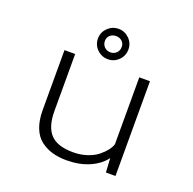

<svg xmlns="http://www.w3.org/2000/svg" viewBox="-124 -818 959 954"><g transform="rotate(20 355.0 -341.0)"><path d="M346 -532Q312.5 -532 288.5 -555.2Q264.5 -578.5 264.5 -612.5Q264.5 -645.5 288.5 -669Q312.5 -692.5 346 -692.5Q378 -692.5 401.8 -669Q425.5 -645.5 425.5 -612.5Q425.5 -579 402 -555.5Q378.5 -532 346 -532ZM346 -568.5Q364.5 -568.5 377.2 -581Q390 -593.5 390 -613.5Q390 -631 377.2 -642.8Q364.5 -654.5 346 -654.5Q327 -654.5 314 -643Q301 -631.5 301 -613.5Q301 -593.5 314 -581Q327 -568.5 346 -568.5ZM324 10Q282.5 10 249 0.5Q215.5 -9 187.2 -30.2Q159 -51.5 143.5 -90.5Q128 -129.5 128 -184V-501H184.5V-199.5Q184.5 -117 221 -77.8Q257.5 -38.5 342 -38.5Q380.5 -38.5 414.2 -49.8Q448 -61 469.5 -78.2Q491 -95.5 504.8 -113.2Q518.5 -131 523.5 -147V-501H580V0H529.5L525 -74.5Q496 -35.5 443.8 -12.8Q391.5 10 324 10Z"/></g></svg>

Font: League Mono UltraLight
Style: Regular
Weight: 200
Width: 6
Designer: Tyler Finck
Foundry: The League of Moveable Type / Tyler Finck
Version: Version 2.210